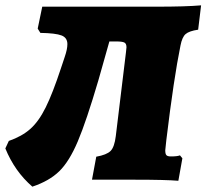

<svg xmlns="http://www.w3.org/2000/svg" viewBox="-38 -672 772 718"><path d="M714 -652 703 -561Q669 -556 656 -544.5Q643 -533 637 -502Q612 -380 584 -148Q580 -114 580 -110Q580 -96 584.5 -91.5Q589 -87 601 -87Q625 -87 635 -91L644 -80L629 4Q580 0 468 0H306L322 -86Q361 -93 375.5 -107.5Q390 -122 395 -163L433 -476Q435 -492 435 -495Q435 -509 427 -513Q419 -517 396 -517H371L330 -372Q285 -219 253 -143.5Q221 -68 183.5 -31.5Q146 5 83 26Q17 -31 -18 -117L-5 -145Q44 -162 75.5 -190Q107 -218 133 -270.5Q159 -323 190 -417L204 -459Q214 -488 214 -507Q214 -531 192 -539.5Q170 -548 113 -549L103 -565L120 -647H547Q657 -647 714 -652Z"/></svg>

Font: Alegreya Black
Style: Italic
Weight: 900
Italic angle: -7°
Designer: Juan Pablo del Peral
Foundry: Huerta Tipografica
Version: Version 2.007; ttfautohint (v1.6)